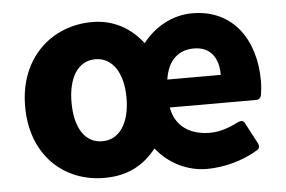

<svg xmlns="http://www.w3.org/2000/svg" viewBox="-42 -541 906 608"><g transform="rotate(-5 411.5 -236.5)"><path d="M36.1 -236.3C36.1 -79.1 140.6 10.7 266.6 10.7C339.8 10.7 391.6 -16.6 432.6 -68.4C472.7 -17.6 532.2 10.7 592.8 10.7C646.5 10.7 707 -4.9 754.9 -34.2C763.7 -39.1 764.6 -46.9 760.7 -55.7L725.6 -122.1C720.7 -131.8 713.9 -132.8 705.1 -128.9C673.8 -113.3 644.5 -102.5 612.3 -102.5C551.8 -102.5 502.9 -130.9 492.2 -193.4H766.6C775.4 -193.4 781.2 -198.2 783.2 -207C785.2 -219.7 787.1 -235.4 787.1 -252.9C787.1 -380.9 719.7 -484.4 588.9 -484.4C528.3 -484.4 471.7 -455.1 430.7 -403.3C393.6 -452.1 339.8 -484.4 270.5 -484.4C143.6 -484.4 36.1 -392.6 36.1 -236.3ZM662.1 -282.2H492.2C501 -344.7 537.1 -373 584 -373C637.7 -373 662.1 -335.9 662.1 -282.2ZM358.4 -236.3C358.4 -156.2 325.2 -105.5 270.5 -105.5C214.8 -105.5 183.6 -156.2 183.6 -236.3C183.6 -314.5 214.8 -366.2 270.5 -366.2C325.2 -366.2 358.4 -314.5 358.4 -236.3Z"/></g></svg>

Font: Ed Sans Neue
Style: Bold
Weight: 700
Designer: Stephen Hutchings
Version: Version 1.004;PS 001.004;hotconv 1.0.88;makeotf.lib2.5.64775